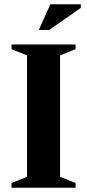

<svg xmlns="http://www.w3.org/2000/svg" viewBox="-20 -878 408 898"><path d="M333.5 -22V0H34V-22L106.5 -51V-619L34 -648V-670H333.5V-648L261 -619V-51ZM161.5 -738 215.5 -858H358V-841L210 -738Z"/></svg>

Font: Newsreader Text
Style: Bold
Weight: 700
Designer: Hugues Gentile
Foundry: Production Type
Version: Version 1.001